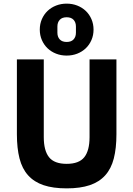

<svg xmlns="http://www.w3.org/2000/svg" viewBox="-20 -1025 734 1057"><path d="M73 0ZM221 -698V-270Q221 -196 250 -159.5Q279 -123 347 -123Q415 -123 444 -159.5Q473 -196 473 -270V-698H621V-286Q621 -209 606.5 -152.5Q592 -96 559 -59.5Q526 -23 474 -5.5Q422 12 347 12Q272 12 220 -5.5Q168 -23 135 -59.5Q102 -96 87.5 -152.5Q73 -209 73 -286V-698ZM347 -719Q316 -719 289 -729.5Q262 -740 242 -759Q222 -778 210.5 -804.5Q199 -831 199 -862Q199 -893 210.5 -919.5Q222 -946 242 -965Q262 -984 289 -994.5Q316 -1005 347 -1005Q378 -1005 405 -994.5Q432 -984 452 -965Q472 -946 483.5 -919.5Q495 -893 495 -862Q495 -831 483.5 -804.5Q472 -778 452 -759Q432 -740 405 -729.5Q378 -719 347 -719ZM347 -794Q372 -794 385 -808Q398 -822 398 -845V-879Q398 -902 385 -916Q372 -930 347 -930Q322 -930 309 -916Q296 -902 296 -879V-845Q296 -822 309 -808Q322 -794 347 -794Z"/></svg>

Font: Aneliza ExtraBold
Style: Regular
Weight: 800
Designer: Mike Abbink, Paul van der Laan, Pieter van Rosmalen
Foundry: Bold Monday
Version: Version 3.001;September 8, 2019;FontCreator 11.5.0.2425 64-b